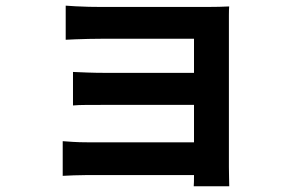

<svg xmlns="http://www.w3.org/2000/svg" viewBox="-20 -585 1040 680"><path d="M212.7 -565Q225.7 -564 248.1 -562.7Q270.4 -561.4 294.5 -560.9Q318.5 -560.4 336.6 -560.4Q361.2 -560.4 399 -560.4Q436.7 -560.4 481.1 -560.4Q525.5 -560.4 569.7 -560.4Q613.9 -560.4 652.1 -560.4Q690.2 -560.4 715 -560.4Q732.8 -560.4 756.3 -560.9Q779.8 -561.4 791.7 -562.2Q790.7 -552.3 790.7 -531.5Q790.7 -510.8 790.7 -494.7Q790.7 -484.3 790.7 -449.5Q790.7 -414.6 790.7 -364.6Q790.7 -314.5 790.7 -258.7Q790.7 -203 790.7 -149.5Q790.7 -96 790.7 -54.6Q790.7 -13.3 790.7 6.6Q790.7 18.6 791.2 40.2Q791.7 61.8 791.9 74.7H666.1Q667.1 62.4 667.1 39.1Q667.1 15.8 667.1 0.6Q667.1 -24.9 667.1 -65.2Q667.1 -105.5 667.1 -153.3Q667.1 -201 667.1 -249.4Q667.1 -297.8 667.1 -339.7Q667.1 -381.6 667.1 -410.4Q667.1 -439.2 667.1 -447.7Q657.7 -447.7 635 -447.7Q612.3 -447.7 582 -447.7Q551.6 -447.7 517.5 -447.7Q483.5 -447.7 449.6 -447.7Q415.8 -447.7 386.3 -447.7Q356.9 -447.7 336.6 -447.7Q318.5 -447.7 294.1 -447.2Q269.7 -446.7 247.3 -445.8Q225 -445 212.7 -444.2ZM238.5 -330.2Q258.7 -329.2 289.3 -328.1Q319.8 -327 348.1 -327Q360.3 -327 390.8 -327Q421.3 -327 461.7 -327Q502.1 -327 545.2 -327Q588.2 -327 626.6 -327Q665.1 -327 692 -327Q718.8 -327 725.3 -327V-213.5Q718.1 -213.5 691.6 -213.5Q665.1 -213.5 626.6 -213.5Q588.2 -213.5 545.2 -213.5Q502.1 -213.5 461.7 -213.5Q421.3 -213.5 390.9 -213.5Q360.5 -213.5 348.3 -213.5Q319.8 -213.5 288.3 -213.4Q256.8 -213.3 238.5 -211.5ZM202.1 -85Q214.8 -84 238.1 -82.5Q261.3 -81 288.6 -81Q304 -81 338.9 -81Q373.8 -81 419.5 -81Q465.2 -81 514.1 -81Q563.1 -81 607.5 -81Q652 -81 683.9 -81Q715.8 -81 726.1 -81V35Q712.7 35 679.7 35Q646.7 35 602.3 35Q557.8 35 509.7 35Q461.5 35 416.6 35Q371.6 35 337.5 35Q303.4 35 288.1 35Q267 35 240.9 36Q214.8 37 202.1 37.8Z"/></svg>

Font: Noto Sans HK Thin
Style: Regular
Weight: 100
Designer: Ryoko NISHIZUKA 西塚涼子 (kana, bopomofo & ideographs); Paul D. Hunt (Latin, Greek & Cyrillic); Sandoll Communications 산돌커뮤니
Foundry: Adobe
Version: Version 2.004-H2;hotconv 1.0.118;makeotfexe 2.5.65603